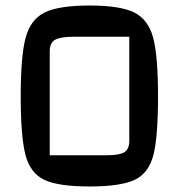

<svg xmlns="http://www.w3.org/2000/svg" viewBox="-20 -660 648 695"><path d="M304 -640Q416 -640 466.5 -614.5Q517 -589 534.5 -523Q552 -457 552 -312Q552 -165 535.5 -99.5Q519 -34 468.5 -9.5Q418 15 304 15Q190 15 139.5 -9.5Q89 -34 72 -100Q55 -166 55 -312Q55 -456 72.5 -522.5Q90 -589 141 -614.5Q192 -640 304 -640ZM246 -527Q199 -527 179.5 -516Q160 -505 160 -474V-98H368Q412 -98 430 -109Q448 -120 448 -151V-527Z"/></svg>

Font: Changa Medium
Style: Regular
Weight: 500
Designer: Eduardo Rodriguez Tunni
Foundry: Eduardo Rodriguez Tunni
Version: Version 2.002; ttfautohint (v1.5) -l 8 -r 50 -G 150 -x 14 -H